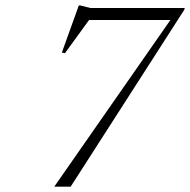

<svg xmlns="http://www.w3.org/2000/svg" viewBox="-20 -700 713 720"><path d="M670.5 -662.5 245 0H183.5L619 -625H314L223.5 -500.5L212 -503L275.5 -679.5H281.5L319 -670H673Z"/></svg>

Font: Newsreader Text Light
Style: Italic
Weight: 300
Italic angle: -17°
Designer: Hugues Gentile
Foundry: Production Type
Version: Version 1.001